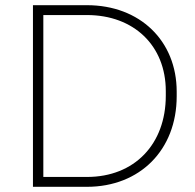

<svg xmlns="http://www.w3.org/2000/svg" viewBox="-20 -720 752 740"><path d="M107 0H315C519 0 661 -142 661 -349V-367C661 -562 520 -700 315 -700H107ZM147 -38V-662H315C496 -662 619 -544 619 -369V-351C619 -165 499 -38 315 -38Z"/></svg>

Font: Fixel Display ExtraLight
Style: Regular
Weight: 200
Designer: AlfaBravo + MacPaw
Foundry: Kyrylo Tkachov, Marchela Mozhyna, Serhii Makarenko, Maria Weinstein, Zakhar Kryvoshyya
Version: Version 1.211